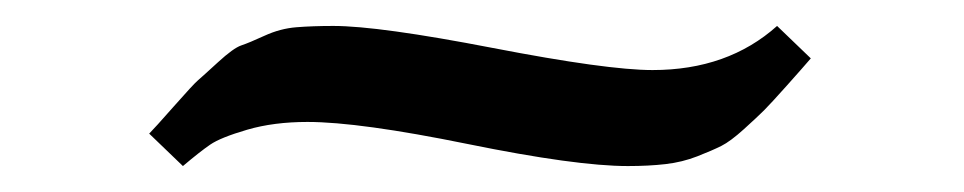

<svg xmlns="http://www.w3.org/2000/svg" viewBox="-20 -714 743 148"><path d="M95 -611Q99 -615 114 -632Q129 -649 132.5 -652Q136 -655 148 -666Q160 -677 166 -679Q172 -681 184 -686.5Q196 -692 208.5 -693Q221 -694 237 -694Q272 -694 360 -677Q448 -660 483 -660Q541 -660 579 -694L605 -669Q599 -662 586.5 -648Q574 -634 569 -629Q564 -624 553.5 -614.5Q543 -605 536 -601.5Q529 -598 517.5 -593.5Q506 -589 493 -587.5Q480 -586 464 -586Q424 -586 340.5 -603Q257 -620 217 -620Q191 -620 170.5 -614Q150 -608 142 -602.5Q134 -597 121 -586Z"/></svg>

Font: CMU Serif
Style: Bold
Weight: 700
Version: Version 0.7.0